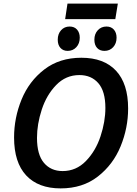

<svg xmlns="http://www.w3.org/2000/svg" viewBox="-20 -1033 760 1064"><path d="M58 -271Q58 -380 99.5 -481.5Q141 -583 225.5 -648Q310 -713 431 -713Q556 -713 623 -641Q690 -569 690 -432Q690 -324 648.5 -222.5Q607 -121 522.5 -55Q438 11 316 11Q192 11 125 -61Q58 -133 58 -271ZM564 -435Q564 -527 525 -572Q486 -617 420 -617Q345 -617 291.5 -562Q238 -507 211.5 -426Q185 -345 185 -269Q185 -176 223.5 -130.5Q262 -85 327 -85Q402 -85 456 -140.5Q510 -196 537 -277.5Q564 -359 564 -435ZM300 -813Q300 -845 318.5 -865.5Q337 -886 366 -886Q392 -886 407 -869Q422 -852 422 -824Q422 -792 403 -771.5Q384 -751 355 -751Q330 -751 315 -767.5Q300 -784 300 -813ZM503 -813Q503 -845 522 -865.5Q541 -886 570 -886Q596 -886 611 -869Q626 -852 626 -824Q626 -792 607 -771.5Q588 -751 559 -751Q533 -751 518 -767.5Q503 -784 503 -813ZM354 -1013H633L619 -927H341Z"/></svg>

Font: Bitter Pro SemiBold
Style: Italic
Weight: 600
Italic angle: -9°
Designer: Sol Matas, and Bitter project Authors
Foundry: Sol Matas
Version: Version 1.010